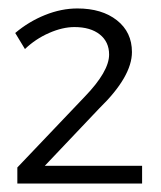

<svg xmlns="http://www.w3.org/2000/svg" viewBox="-20 -794 381 454"><path d="M238 -665Q238 -695 216 -712.5Q194 -730 156 -730Q128 -730 96 -716Q64 -702 39 -678L16 -716Q48 -743 86.5 -758.5Q125 -774 163 -774Q221 -774 256.5 -746Q292 -718 292 -671Q292 -613 215 -538L86 -402H316V-360H21V-398L180 -565Q238 -625 238 -665Z"/></svg>

Font: Gontserrat Light
Style: Regular
Weight: 300
Designer: Julieta Ulanovsky
Foundry: Julieta Ulanovsky
Version: Version 6.001